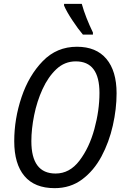

<svg xmlns="http://www.w3.org/2000/svg" viewBox="-20 -968 649 998"><path d="M264 10Q346 10 407 -35.5Q468 -81 507.5 -155Q547 -229 566.5 -315.5Q586 -402 586 -483Q586 -599 533 -662Q480 -725 380 -725Q275 -725 202.5 -650.5Q130 -576 92 -463Q54 -350 54 -234Q54 -116 107 -53Q160 10 264 10ZM269 -66Q143 -66 143 -234Q143 -297 157.5 -369Q172 -441 201 -504.5Q230 -568 273 -608.5Q316 -649 374 -649Q497 -649 497 -485Q497 -394 470.5 -297Q444 -200 393 -133Q342 -66 269 -66ZM411 -788H463V-799Q445 -836 430 -874Q415 -912 405 -948H313V-939Q326 -908 356.5 -862Q387 -816 411 -788Z"/></svg>

Font: Noto Sans UI SemiCondensed
Style: Italic
Weight: 400
Width: 4
Italic angle: -12°
Designer: Monotype Design Team
Foundry: Monotype Imaging Inc.
Version: Version 1.901